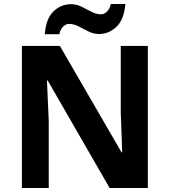

<svg xmlns="http://www.w3.org/2000/svg" viewBox="-20 -945 853 965"><path d="M723 0H531L220 -540H216Q218 -489 220.5 -438Q223 -387 225 -336V0H90V-714H281L591 -179H594Q593 -212 592 -245Q591 -278 589.5 -310.5Q588 -343 587 -376V-714H723ZM205 -773Q211 -851 248.5 -887.5Q286 -924 338 -924Q365 -924 390.5 -911Q416 -898 440.5 -885.5Q465 -873 488 -873Q503 -873 517 -886Q531 -899 537 -925H610Q604 -848 566 -811Q528 -774 477 -774Q451 -774 425.5 -786.5Q400 -799 375.5 -812Q351 -825 327 -825Q312 -825 298 -812Q284 -799 278 -773Z"/></svg>

Font: Noto Sans Sundanese
Style: Bold
Weight: 700
Version: Version 2.003